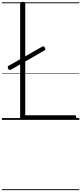

<svg xmlns="http://www.w3.org/2000/svg" viewBox="-20 -1292 875 2069"><path d="M225 0Q197 0 197 -23V-1253Q197 -1263 204 -1267.5Q211 -1272 225 -1272Q239 -1272 245.5 -1267.5Q252 -1263 252 -1253V-50H785Q794 -50 798 -44.5Q802 -39 802 -25Q802 -11 798 -5.5Q794 0 785 0ZM98 -541Q88 -536 81.5 -539Q75 -542 68 -551Q63 -561 63.5 -569.5Q64 -578 73 -583L434 -789Q444 -795 450.5 -792Q457 -789 463 -779Q476 -758 460 -749ZM0 747H835V757H0ZM0 -20H835V0H0ZM0 -505H835V-500H0ZM0 -1267H835V-1257H0Z"/></svg>

Font: Playwrite VN Guides
Style: Regular
Weight: 400
Designer: Veronika Burian, José Scaglione
Foundry: TypeTogether
Version: Version 1.003